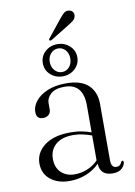

<svg xmlns="http://www.w3.org/2000/svg" viewBox="-90 -862 652 929"><g transform="rotate(-10 236.0 -397.5)"><path d="M46 -99Q46 -151.5 91.5 -186.5Q137 -221.5 220 -221.5Q250.5 -221.5 275.2 -216.5Q300 -211.5 321 -204V-336.5Q321 -444 229.5 -444Q183.5 -444 162 -424Q140.5 -404 140.5 -380.5V-349Q140.5 -332 129.8 -322.5Q119 -313 102 -313Q69.5 -313 69.5 -348.5Q69.5 -376 89.8 -401.2Q110 -426.5 148 -442.8Q186 -459 239.5 -459Q313.5 -459 349.2 -425Q385 -391 385 -333V-56.5Q385 -35.5 392 -27Q399 -18.5 410 -18.5Q422 -18.5 428 -24.2Q434 -30 437 -37.5Q439.5 -43 443.5 -43Q449 -43 449 -35.5Q449 -21 433.8 -5.8Q418.5 9.5 388.5 9.5Q326 9.5 323.5 -49.5Q296 -21 257.5 -5.8Q219 9.5 177 9.5Q118.5 9.5 82.2 -20Q46 -49.5 46 -99ZM114 -109.5Q114 -66.5 139.8 -42.2Q165.5 -18 206 -18Q237.5 -18 267.5 -30Q297.5 -42 321 -66V-188.5Q300.5 -196 278.2 -201.2Q256 -206.5 230 -206.5Q174.5 -206.5 144.2 -180Q114 -153.5 114 -109.5ZM265 -769Q279.5 -787.5 290.5 -796.8Q301.5 -806 316 -803Q328.5 -801 334 -792.2Q339.5 -783.5 337.5 -773.5Q336 -760.5 325.5 -751.8Q315 -743 299 -733.5L208 -677.5Q201.5 -674 197.5 -678Q194 -681.5 200 -688ZM231 -495Q196 -495 171.2 -517.5Q146.5 -540 146.5 -574Q146.5 -608 171.2 -630.5Q196 -653 231 -653Q266.5 -653 291.2 -630.2Q316 -607.5 316 -574Q316 -540.5 291.2 -517.8Q266.5 -495 231 -495ZM231 -632Q210.5 -632 195.5 -615.8Q180.5 -599.5 180.5 -574Q180.5 -549 195.5 -532.5Q210.5 -516 231 -516Q252.5 -516 267 -532.5Q281.5 -549 281.5 -574Q281.5 -599.5 267 -615.8Q252.5 -632 231 -632Z"/></g></svg>

Font: Fraunces 72pt Light
Style: Regular
Weight: 300
Version: Version 1.000;[0bf87f6ff]